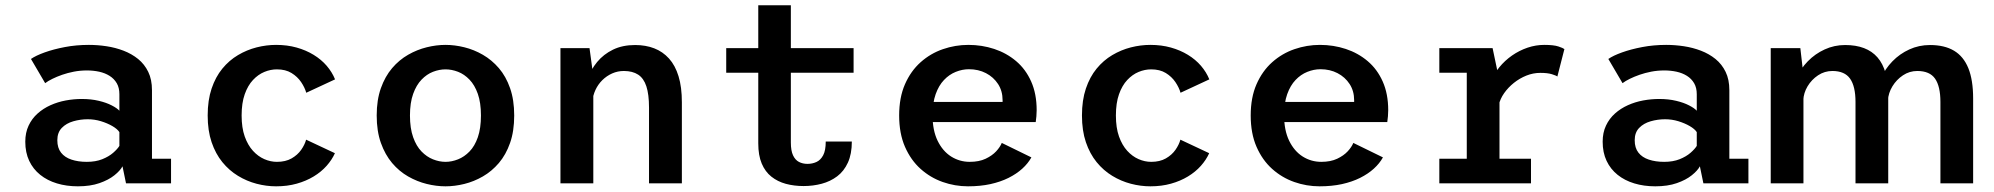

<svg xmlns="http://www.w3.org/2000/svg" viewBox="-20 -678 7373 710"><path d="M268 11Q226 11 190.5 0.2Q155 -10.5 128.8 -31.5Q102.5 -52.5 88 -83.2Q73.5 -114 73.5 -154Q73.5 -187.5 85.8 -213.5Q98 -239.5 119 -258.2Q140 -277 166.8 -289Q193.5 -301 223.2 -306.5Q253 -312 282.5 -312Q317 -312 345.2 -305.2Q373.5 -298.5 393.2 -288.2Q413 -278 421.5 -268.5V-329.5Q421.5 -353.5 411.8 -370.2Q402 -387 385.2 -397.5Q368.5 -408 346.8 -412.8Q325 -417.5 301.5 -417.5Q276.5 -417.5 253.2 -413Q230 -408.5 210 -401.5Q190 -394.5 173.8 -386.5Q157.5 -378.5 147 -370.5L94.5 -460Q112.5 -472.5 145.2 -484.2Q178 -496 220 -504Q262 -512 308.5 -512Q341 -512 374 -507Q407 -502 437 -490.5Q467 -479 490.8 -459.8Q514.5 -440.5 528.2 -412.2Q542 -384 542 -344.5V-91H612.5V0H446L433 -63Q424.5 -47 403 -29.8Q381.5 -12.5 347.8 -0.8Q314 11 268 11ZM301 -79.5Q333.5 -79.5 358 -89.2Q382.5 -99 398.5 -113Q414.5 -127 421.5 -138.5V-189.5Q414 -201 395.5 -211.8Q377 -222.5 353.2 -229.8Q329.5 -237 304.5 -237Q277 -237 251 -229.5Q225 -222 208.5 -205Q192 -188 192 -159.5Q192 -131 205.8 -113.5Q219.5 -96 244.2 -87.8Q269 -79.5 301 -79.5Z M1001 11Q965 11 928.8 1.5Q892.5 -8 860 -27.8Q827.5 -47.5 802.2 -78.5Q777 -109.5 762.5 -152.2Q748 -195 748 -251Q748 -307.5 762.5 -350.5Q777 -393.5 802.2 -424.2Q827.5 -455 860 -474.2Q892.5 -493.5 928.8 -502.8Q965 -512 1001 -512Q1042 -512 1076.8 -502.2Q1111.5 -492.5 1139.8 -475.2Q1168 -458 1188 -434.8Q1208 -411.5 1219 -384.5L1112.5 -335Q1107 -354.5 1093.5 -374.5Q1080 -394.5 1058 -408Q1036 -421.5 1004 -421.5Q980.5 -421.5 957.5 -412Q934.5 -402.5 915.5 -382.2Q896.5 -362 885 -329.5Q873.5 -297 873.5 -251Q873.5 -205.5 885 -173.2Q896.5 -141 915.5 -120.2Q934.5 -99.5 957.5 -89.5Q980.5 -79.5 1004 -79.5Q1036 -79.5 1058.2 -92.2Q1080.5 -105 1093.8 -124Q1107 -143 1112 -161.5L1218.5 -111.5Q1207.5 -87 1187.8 -64.8Q1168 -42.5 1140 -25.5Q1112 -8.5 1077.2 1.2Q1042.5 11 1001 11Z M1627.5 11Q1593.5 11 1558 2.2Q1522.5 -6.5 1489.2 -25.5Q1456 -44.5 1430 -75.2Q1404 -106 1388.5 -149.5Q1373 -193 1373 -251Q1373 -308.5 1388.5 -352Q1404 -395.5 1430 -426Q1456 -456.5 1489.2 -475.5Q1522.5 -494.5 1558 -503.2Q1593.5 -512 1627.5 -512Q1661.5 -512 1697 -503.2Q1732.5 -494.5 1765.5 -475.5Q1798.5 -456.5 1824.8 -426Q1851 -395.5 1866.2 -352Q1881.5 -308.5 1881.5 -251Q1881.5 -193 1866.2 -149.5Q1851 -106 1824.8 -75.2Q1798.5 -44.5 1765.5 -25.5Q1732.5 -6.5 1697 2.2Q1661.5 11 1627.5 11ZM1627.5 -79.5Q1650.5 -79.5 1673.8 -88.8Q1697 -98 1716.2 -117.8Q1735.5 -137.5 1747 -170.5Q1758.5 -203.5 1758.5 -251Q1758.5 -298 1747 -330.8Q1735.5 -363.5 1716.2 -383.5Q1697 -403.5 1673.8 -412.5Q1650.5 -421.5 1627.5 -421.5Q1604.5 -421.5 1581.2 -412.5Q1558 -403.5 1538.8 -383.5Q1519.5 -363.5 1507.8 -330.8Q1496 -298 1496 -251Q1496 -203.5 1507.8 -170.5Q1519.5 -137.5 1538.8 -117.8Q1558 -98 1581.2 -88.8Q1604.5 -79.5 1627.5 -79.5Z M2052.5 0V-500H2160L2174 -396.5V0ZM2380 0V-280.5Q2380 -329 2370.2 -358.8Q2360.5 -388.5 2339.8 -402Q2319 -415.5 2287 -415.5Q2264 -415.5 2243.8 -406.5Q2223.5 -397.5 2207.5 -381.8Q2191.5 -366 2182 -345.5Q2172.5 -325 2170.5 -302L2141 -314Q2141 -350 2152.8 -385Q2164.5 -420 2188.2 -448.8Q2212 -477.5 2247 -494.5Q2282 -511.5 2328.5 -511.5Q2368 -511.5 2399.5 -499.2Q2431 -487 2454 -461.5Q2477 -436 2489.2 -396Q2501.5 -356 2501.5 -299.5V0Z M2784 -148V-658.5H2904.5V-151Q2904.5 -121 2912.5 -103.8Q2920.5 -86.5 2934.5 -79.2Q2948.5 -72 2966 -72Q2984 -72 2999.2 -79Q3014.5 -86 3024 -103.8Q3033.5 -121.5 3033.5 -154.5H3130Q3130 -108.5 3115.5 -76.8Q3101 -45 3075.8 -26Q3050.5 -7 3018.5 1.5Q2986.5 10 2951.5 10Q2916.5 10 2886 1.8Q2855.5 -6.5 2832.5 -24.8Q2809.5 -43 2796.8 -73.2Q2784 -103.5 2784 -148ZM2665.5 -409V-500H3136.5V-409Z M3559.5 11Q3511.5 11 3466 -5Q3420.5 -21 3384.2 -53.5Q3348 -86 3326.5 -135.2Q3305 -184.5 3305 -251Q3305 -317.5 3326.5 -366.5Q3348 -415.5 3384.5 -448Q3421 -480.5 3466.8 -496.2Q3512.5 -512 3561 -512Q3611 -512 3656.5 -497Q3702 -482 3737.5 -452Q3773 -422 3793.2 -376.5Q3813.5 -331 3813.5 -270.5Q3813.5 -260.5 3812.5 -248Q3811.5 -235.5 3810 -226.5H3401.5V-301H3687.5Q3687.5 -303 3687.5 -304Q3687.5 -305 3687.5 -307.5Q3687.5 -341.5 3670.8 -367.2Q3654 -393 3626 -407.5Q3598 -422 3563 -422Q3538.5 -422 3514.2 -412.2Q3490 -402.5 3470.8 -382.2Q3451.5 -362 3440 -329.8Q3428.5 -297.5 3428.5 -252Q3428.5 -196 3447.2 -157.5Q3466 -119 3497.2 -99.2Q3528.5 -79.5 3566 -79.5Q3600.5 -79.5 3624.8 -91Q3649 -102.5 3663.8 -118.5Q3678.5 -134.5 3684.5 -149.5L3794 -96Q3781.5 -73.5 3760.2 -54.2Q3739 -35 3709.5 -20.2Q3680 -5.5 3642.5 2.8Q3605 11 3559.5 11Z M4234 11Q4198 11 4161.8 1.5Q4125.5 -8 4093 -27.8Q4060.5 -47.5 4035.2 -78.5Q4010 -109.5 3995.5 -152.2Q3981 -195 3981 -251Q3981 -307.5 3995.5 -350.5Q4010 -393.5 4035.2 -424.2Q4060.5 -455 4093 -474.2Q4125.5 -493.5 4161.8 -502.8Q4198 -512 4234 -512Q4275 -512 4309.8 -502.2Q4344.5 -492.5 4372.8 -475.2Q4401 -458 4421 -434.8Q4441 -411.5 4452 -384.5L4345.5 -335Q4340 -354.5 4326.5 -374.5Q4313 -394.5 4291 -408Q4269 -421.5 4237 -421.5Q4213.5 -421.5 4190.5 -412Q4167.5 -402.5 4148.5 -382.2Q4129.5 -362 4118 -329.5Q4106.5 -297 4106.5 -251Q4106.5 -205.5 4118 -173.2Q4129.5 -141 4148.5 -120.2Q4167.5 -99.5 4190.5 -89.5Q4213.5 -79.5 4237 -79.5Q4269 -79.5 4291.2 -92.2Q4313.5 -105 4326.8 -124Q4340 -143 4345 -161.5L4451.5 -111.5Q4440.5 -87 4420.8 -64.8Q4401 -42.5 4373 -25.5Q4345 -8.5 4310.2 1.2Q4275.5 11 4234 11Z M4859.5 11Q4811.5 11 4766 -5Q4720.5 -21 4684.2 -53.5Q4648 -86 4626.5 -135.2Q4605 -184.5 4605 -251Q4605 -317.5 4626.5 -366.5Q4648 -415.5 4684.5 -448Q4721 -480.5 4766.8 -496.2Q4812.5 -512 4861 -512Q4911 -512 4956.5 -497Q5002 -482 5037.5 -452Q5073 -422 5093.2 -376.5Q5113.5 -331 5113.5 -270.5Q5113.5 -260.5 5112.5 -248Q5111.5 -235.5 5110 -226.5H4701.5V-301H4987.5Q4987.5 -303 4987.5 -304Q4987.5 -305 4987.5 -307.5Q4987.5 -341.5 4970.8 -367.2Q4954 -393 4926 -407.5Q4898 -422 4863 -422Q4838.5 -422 4814.2 -412.2Q4790 -402.5 4770.8 -382.2Q4751.5 -362 4740 -329.8Q4728.5 -297.5 4728.5 -252Q4728.5 -196 4747.2 -157.5Q4766 -119 4797.2 -99.2Q4828.5 -79.5 4866 -79.5Q4900.5 -79.5 4924.8 -91Q4949 -102.5 4963.8 -118.5Q4978.5 -134.5 4984.5 -149.5L5094 -96Q5081.5 -73.5 5060.2 -54.2Q5039 -35 5009.5 -20.2Q4980 -5.5 4942.5 2.8Q4905 11 4859.5 11Z M5302.5 0V-91H5404V-409H5302.5V-500H5499.5L5525 -378.5V-91H5641.5V0ZM5522.5 -290 5479 -310Q5479.5 -343 5491.5 -373.2Q5503.5 -403.5 5524 -428.8Q5544.5 -454 5571.5 -472.8Q5598.5 -491.5 5629 -501.8Q5659.5 -512 5690.5 -512Q5725.5 -512 5742.8 -506.2Q5760 -500.5 5765 -496.5L5739 -395Q5735 -398.5 5719 -403.5Q5703 -408.5 5676 -408.5Q5649.5 -408.5 5624.5 -398.5Q5599.5 -388.5 5578.2 -371.5Q5557 -354.5 5542.2 -333.5Q5527.5 -312.5 5522.5 -290Z M6101 11Q6059 11 6023.5 0.2Q5988 -10.5 5961.8 -31.5Q5935.5 -52.5 5921 -83.2Q5906.5 -114 5906.5 -154Q5906.5 -187.5 5918.8 -213.5Q5931 -239.5 5952 -258.2Q5973 -277 5999.8 -289Q6026.5 -301 6056.2 -306.5Q6086 -312 6115.5 -312Q6150 -312 6178.2 -305.2Q6206.5 -298.5 6226.2 -288.2Q6246 -278 6254.5 -268.5V-329.5Q6254.5 -353.5 6244.8 -370.2Q6235 -387 6218.2 -397.5Q6201.5 -408 6179.8 -412.8Q6158 -417.5 6134.5 -417.5Q6109.5 -417.5 6086.2 -413Q6063 -408.5 6043 -401.5Q6023 -394.5 6006.8 -386.5Q5990.5 -378.5 5980 -370.5L5927.5 -460Q5945.5 -472.5 5978.2 -484.2Q6011 -496 6053 -504Q6095 -512 6141.5 -512Q6174 -512 6207 -507Q6240 -502 6270 -490.5Q6300 -479 6323.8 -459.8Q6347.5 -440.5 6361.2 -412.2Q6375 -384 6375 -344.5V-91H6445.5V0H6279L6266 -63Q6257.5 -47 6236 -29.8Q6214.5 -12.5 6180.8 -0.8Q6147 11 6101 11ZM6134 -79.5Q6166.5 -79.5 6191 -89.2Q6215.5 -99 6231.5 -113Q6247.5 -127 6254.5 -138.5V-189.5Q6247 -201 6228.5 -211.8Q6210 -222.5 6186.2 -229.8Q6162.5 -237 6137.5 -237Q6110 -237 6084 -229.5Q6058 -222 6041.5 -205Q6025 -188 6025 -159.5Q6025 -131 6038.8 -113.5Q6052.5 -96 6077.2 -87.8Q6102 -79.5 6134 -79.5Z M7155.5 0V-301Q7155.5 -358.5 7135.8 -387Q7116 -415.5 7070 -415.5Q7041 -415.5 7017 -399.5Q6993 -383.5 6978 -358.8Q6963 -334 6961.5 -307.5L6920.5 -318Q6921 -354.5 6936 -389Q6951 -423.5 6978 -451.2Q7005 -479 7040.5 -495.2Q7076 -511.5 7117 -511.5Q7170.5 -511.5 7205.8 -490.5Q7241 -469.5 7258.8 -425.8Q7276.5 -382 7276.5 -313.5V0ZM6528 0V-500H6637.5L6649 -400V0ZM6841.5 0V-301Q6841.5 -358.5 6821.5 -387Q6801.5 -415.5 6756 -415.5Q6727 -415.5 6703 -399.5Q6679 -383.5 6664.2 -358.8Q6649.5 -334 6648.5 -307.5L6607.5 -318Q6607.5 -354.5 6622.8 -389Q6638 -423.5 6665 -451.2Q6692 -479 6727.5 -495.2Q6763 -511.5 6803 -511.5Q6883 -511.5 6922.8 -465.8Q6962.5 -420 6962.5 -327.5V0Z"/></svg>

Font: Trispace Thin Medium
Style: Regular
Weight: 500
Version: Version 1.210